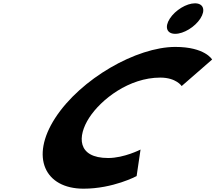

<svg xmlns="http://www.w3.org/2000/svg" viewBox="-20 -1123 1299 1158"><path d="M1155.9 -1103C1104.9 -1103 1037.4 -1062 1004.3 -1011C971.3 -960 985.8 -919 1036.8 -919C1087.8 -919 1155.3 -960 1188.3 -1011C1221.4 -1062 1206.9 -1103 1155.9 -1103ZM632.6 -170C728.6 -170 827.6 -221 827.6 -221L804 -61C804 -61 662.8 15 483.8 15C250.8 15 159.9 -175 312.7 -411C466.2 -648 803.6 -840 1037.6 -840C1216.6 -840 1259.4 -764 1259.4 -764L1075.7 -604C1075.7 -604 1042.8 -655 946.8 -655C757.8 -655 589.3 -523 518 -413C446.1 -302 443.6 -170 632.6 -170Z"/></svg>

Font: Hussar
Style: BdWodka
Weight: 700
Foundry: Cannot Into Space Fonts
Version: Version 2.00